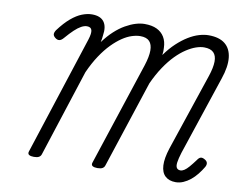

<svg xmlns="http://www.w3.org/2000/svg" viewBox="-101 -1141 1629 1298"><g transform="rotate(10 713.5 -492.5)"><path d="M1181 17Q1136 17 1109.5 -7.5Q1083 -32 1080.5 -80.5Q1078 -129 1101 -200L1279 -730Q1299 -790 1299.5 -831Q1300 -872 1279 -893Q1258 -914 1214 -914Q1189 -914 1158.5 -903.5Q1128 -893 1093.5 -870.5Q1059 -848 1024 -812.5Q989 -777 955 -726.5Q921 -676 891 -610L695 -13Q691 1 679 8Q667 15 644 15Q622 15 611 8Q600 1 605 -15L839 -726Q859 -788 859 -829.5Q859 -871 839 -892.5Q819 -914 776 -914Q750 -914 718.5 -904Q687 -894 653.5 -871.5Q620 -849 585 -813.5Q550 -778 516 -727Q482 -676 452 -609L259 -13Q255 1 243 8Q231 15 208 15Q186 15 175 8Q164 1 169 -15L434 -831Q448 -875 442.5 -896Q437 -917 409 -917Q391 -917 370 -905.5Q349 -894 324.5 -871Q300 -848 270 -813Q255 -795 241 -792.5Q227 -790 212 -802Q198 -813 197 -825Q196 -837 207 -854Q248 -909 286.5 -941.5Q325 -974 361 -988Q397 -1002 429 -1002Q487 -1002 511.5 -969Q536 -936 526 -874Q525 -863 523.5 -852Q522 -841 519 -828Q553 -874 588.5 -906.5Q624 -939 660 -959.5Q696 -980 729 -990Q762 -1000 791 -1000Q841 -1000 874.5 -984Q908 -968 926.5 -937.5Q945 -907 946 -863Q947 -851 946.5 -839Q946 -827 944 -814Q979 -863 1016.5 -898Q1054 -933 1091.5 -956Q1129 -979 1164.5 -989.5Q1200 -1000 1230 -1000Q1303 -1000 1343 -967.5Q1383 -935 1389.5 -874Q1396 -813 1367 -728L1186 -185Q1173 -143 1169.5 -117Q1166 -91 1174 -79Q1182 -67 1200 -67Q1212 -67 1226 -76Q1240 -85 1257 -104.5Q1274 -124 1297 -155Q1308 -172 1319.5 -175.5Q1331 -179 1347 -170Q1364 -161 1367 -148Q1370 -135 1361 -119Q1345 -92 1325 -67Q1305 -42 1282 -23.5Q1259 -5 1233.5 6Q1208 17 1181 17Z"/></g></svg>

Font: Playwrite SK
Style: Regular
Weight: 400
Designer: Veronika Burian, José Scaglione
Foundry: TypeTogether
Version: Version 1.002